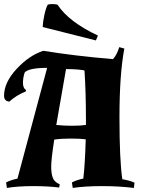

<svg xmlns="http://www.w3.org/2000/svg" viewBox="-21 -916 718 945"><path d="M591 -677Q567 -550 567 -339.5Q567 -129 581 -34Q620 -27 641 -17L638 9Q566 0 481.5 0Q397 0 337 9L333 -18Q355 -30 389 -37Q397 -101 401 -230Q374 -234 326.5 -234Q279 -234 246 -229Q231 -132 231 -96Q231 -60 239.5 -39.5Q248 -19 273 -9L270 7Q216 0 141.5 0Q67 0 13 9L9 -18Q29 -29 65 -37L211 -582Q123 -582 101 -560Q92 -535 92 -508.5Q92 -482 107 -473L106 -466Q59 -447 25 -416Q-1 -418 -1 -445Q-1 -510 60.5 -576.5Q122 -643 192 -666Q345 -641 535 -625Q554 -645 566 -684ZM402 -326Q402 -460 395 -567L392 -570Q357 -576 304 -576L256 -301Q292 -297 333.5 -297Q375 -297 402 -301ZM214 -893Q222 -896 236.5 -896Q251 -896 262 -893Q318 -808 461 -741L451 -717L189 -783Q190 -809 197.5 -843Q205 -877 214 -893Z"/></svg>

Font: Almendra SC
Style: Bold
Weight: 700
Designer: Ana Sanfelippo
Foundry: Ana Sanfelippo
Version: Version 1.003